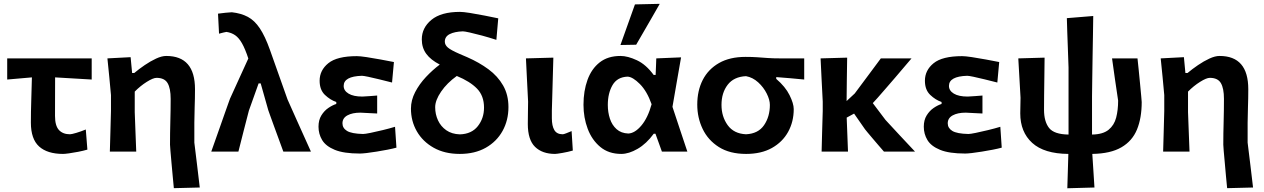

<svg xmlns="http://www.w3.org/2000/svg" viewBox="-20 -810 6754 1026"><path d="M317 12.5Q233 12.5 189 -27.2Q145 -67 145 -155Q145 -213 147 -272.2Q149 -331.5 150.5 -396.5L18.5 -385V-498H470V-385Q421 -388 371.5 -390.8Q322 -393.5 274.5 -396.5Q274.5 -345 274.2 -293.5Q274 -242 274 -190.5Q274 -138 295 -115.2Q316 -92.5 354 -92.5Q362.5 -92.5 387.8 -100Q413 -107.5 438.5 -118L447 -10.5Q424.5 -4 397.8 1.2Q371 6.5 348.5 9.5Q326 12.5 317 12.5Z M909 195.5Q906 167 902.8 130.2Q899.5 93.5 896.2 58Q893 22.5 890.8 -3.8Q888.5 -30 888.5 -37Q888.5 -97 890.2 -159.2Q892 -221.5 892 -281.5Q892 -338 875.5 -366Q859 -394 816.5 -394Q798.5 -394 764.2 -372.5Q730 -351 700 -320.5V-210.5Q702 -154 704 -104Q706 -54 708 0H567Q568.5 -54.5 570 -104.8Q571.5 -155 573 -217V-302Q569 -350 564 -398.8Q559 -447.5 554 -498L678 -504.5L686 -420H697.5Q722.5 -441 753.2 -462Q784 -483 814.2 -497Q844.5 -511 868.5 -511Q1022 -511 1022 -333.5Q1022 -283 1020.2 -237Q1018.5 -191 1018.5 -154V-48Q1026.5 17.5 1033.5 74.5Q1040.5 131.5 1047.5 192Z M1109 0Q1118.5 -27 1131.2 -62.8Q1144 -98.5 1157 -135.8Q1170 -173 1181.5 -205.5Q1193 -238 1200.5 -259Q1208 -280 1209 -282.5Q1232 -333 1257 -388Q1282 -443 1307 -497.5Q1290 -549 1273.2 -578.5Q1256.5 -608 1236.5 -621.8Q1216.5 -635.5 1190 -639.5Q1187 -639.5 1174.2 -636.2Q1161.5 -633 1150.5 -630L1145 -737Q1160 -739 1184.8 -741.8Q1209.5 -744.5 1219 -744.5Q1268.5 -739 1304.5 -719.8Q1340.5 -700.5 1368.5 -658.5Q1396.5 -616.5 1422.5 -543.5L1516.5 -278.5Q1545.5 -213.5 1566.5 -166.5Q1587.5 -119.5 1605.2 -80.5Q1623 -41.5 1641.5 0H1494Q1484 -28 1470.5 -64.2Q1457 -100.5 1444.5 -135.2Q1432 -170 1423.2 -194Q1414.5 -218 1413.5 -221.5L1373 -364.5H1362L1310 -219Q1295.5 -163.5 1281.5 -108.5Q1267.5 -53.5 1254 0Z M1903.5 10.5Q1817.5 10.5 1769.2 -9.2Q1721 -29 1701.5 -61.5Q1682 -94 1682 -133Q1682 -168.5 1697.2 -193.2Q1712.5 -218 1734.5 -233Q1756.5 -248 1777 -254.5V-265Q1744.5 -276 1716.2 -303Q1688 -330 1688 -378.5Q1688 -434.5 1734.5 -472.2Q1781 -510 1887 -510Q1903.5 -510 1938.8 -504.8Q1974 -499.5 2014.2 -492Q2054.5 -484.5 2085 -478.5L2075 -369Q2040 -378 2006.2 -386.2Q1972.5 -394.5 1947.2 -399.8Q1922 -405 1914 -405Q1816.5 -402 1816.5 -351Q1816.5 -325.5 1842.5 -309.8Q1868.5 -294 1916.5 -294Q1937 -295 1957 -296.5Q1977 -298 1995.5 -299.5V-203.5Q1974.5 -204.5 1954.5 -205.5Q1934.5 -206.5 1906 -208Q1863 -208 1836.5 -193.5Q1810 -179 1810 -151Q1810 -125.5 1834.2 -110.5Q1858.5 -95.5 1920 -94Q1930.5 -94 1960 -100Q1989.5 -106 2025.5 -114.8Q2061.5 -123.5 2091 -132.5L2098.5 -21Q2078.5 -15.5 2050.2 -10Q2022 -4.5 1992.5 0.2Q1963 5 1939 7.8Q1915 10.5 1903.5 10.5Z M2437 12.5Q2356 12.5 2297.5 -20.5Q2239 -53.5 2207.5 -108.2Q2176 -163 2176 -229.5Q2176 -274.5 2198.5 -317.8Q2221 -361 2256.2 -398.5Q2291.5 -436 2330 -465Q2281.5 -490 2257.8 -522.5Q2234 -555 2234 -599.5Q2234 -661.5 2285.5 -704Q2337 -746.5 2438 -746.5Q2455 -746.5 2491.5 -740.8Q2528 -735 2569.5 -726.8Q2611 -718.5 2642.5 -712L2632.5 -597Q2594 -609.5 2556.2 -619.8Q2518.5 -630 2490.5 -636.2Q2462.5 -642.5 2453.5 -642.5Q2409.5 -641 2383.2 -627.8Q2357 -614.5 2357 -587.5Q2357 -570 2373.2 -556Q2389.5 -542 2434.5 -522.5L2477.5 -504Q2540.5 -476.5 2590.2 -439.8Q2640 -403 2668.5 -353.2Q2697 -303.5 2697 -238Q2697 -167 2665.5 -110.2Q2634 -53.5 2575.8 -20.5Q2517.5 12.5 2437 12.5ZM2305.5 -237Q2305.5 -199.5 2320.5 -167Q2335.5 -134.5 2364.8 -114Q2394 -93.5 2437.5 -92Q2500.5 -94 2533.5 -136Q2566.5 -178 2566.5 -235Q2566.5 -298 2529 -336.5Q2491.5 -375 2421 -404Q2368.5 -366.5 2337 -320.2Q2305.5 -274 2305.5 -237Z M2946 12.5Q2878 12.5 2839.2 -25.2Q2800.5 -63 2800.5 -147.5Q2800.5 -185 2801.2 -211.2Q2802 -237.5 2802 -267Q2798.5 -336.5 2795.8 -389.8Q2793 -443 2790.5 -498L2937 -502Q2935.5 -450.5 2934 -396.8Q2932.5 -343 2931.2 -296.2Q2930 -249.5 2929 -220V-178Q2929 -137.5 2942.2 -115Q2955.5 -92.5 2987 -92.5Q2992.5 -92.5 3005.8 -97.8Q3019 -103 3034.5 -109.5L3041 -5.5Q3015.5 2 2985.2 7.2Q2955 12.5 2946 12.5Z M3300 12.5Q3232.5 12.5 3187.8 -24.8Q3143 -62 3120.5 -121.8Q3098 -181.5 3098 -250Q3098 -324 3119.5 -383.2Q3141 -442.5 3184.8 -476.8Q3228.5 -511 3295.5 -511Q3334.5 -511 3383.5 -488Q3432.5 -465 3473 -409.5H3483.5Q3484.5 -434.5 3485.5 -456.5Q3486.5 -478.5 3487 -498L3619.5 -503.5Q3608 -437.5 3596 -369Q3584 -300.5 3573.5 -239Q3593 -179.5 3613 -119.8Q3633 -60 3653 0H3517Q3508.5 -24 3500 -47.2Q3491.5 -70.5 3482.5 -95.5H3473.5Q3434.5 -42 3387.5 -14.8Q3340.5 12.5 3300 12.5ZM3337.5 -96.5Q3372.5 -98 3407.2 -139Q3442 -180 3462 -253Q3437.5 -322.5 3399.5 -360.8Q3361.5 -399 3334 -400.5Q3278.5 -398.5 3253.2 -355.2Q3228 -312 3228 -249Q3228 -210 3239.2 -175.8Q3250.5 -141.5 3274.8 -119.8Q3299 -98 3337.5 -96.5ZM3295.5 -569.5Q3315 -623.5 3334.2 -677.8Q3353.5 -732 3373 -786.5L3505.5 -789.5Q3488 -758.5 3466 -720.5Q3444 -682.5 3421.5 -643.5Q3399 -604.5 3379.5 -571Z M3967 12.5Q3879.5 12.5 3821.5 -24.2Q3763.5 -61 3734.8 -121Q3706 -181 3706 -251Q3706 -325.5 3735.2 -382.8Q3764.5 -440 3822 -473Q3879.5 -506 3964 -506Q4000 -506 4027.2 -504Q4054.5 -502 4082.8 -500Q4111 -498 4150 -498H4277.5V-385Q4242 -388.5 4204.8 -391.8Q4167.5 -395 4128 -398V-388.5Q4177 -346.5 4199.2 -301.5Q4221.5 -256.5 4221.5 -227Q4221.5 -159.5 4191.5 -105.2Q4161.5 -51 4104.8 -19.2Q4048 12.5 3967 12.5ZM3966.5 -92.5Q4031.5 -95.5 4062.8 -141Q4094 -186.5 4094 -249.5Q4094 -276.5 4077.2 -310Q4060.5 -343.5 4031.5 -370Q4002.5 -396.5 3966.5 -403Q3901.5 -400 3868.5 -357Q3835.5 -314 3835.5 -249.5Q3835.5 -187 3868.5 -141.2Q3901.5 -95.5 3966.5 -92.5Z M4370.5 0Q4372 -54.5 4373.2 -104.8Q4374.5 -155 4376.5 -217V-267Q4373 -336.5 4370.2 -389.8Q4367.5 -443 4365 -498L4507 -502Q4506 -442.5 4505.2 -380.2Q4504.5 -318 4504 -270L4547.5 -310.5Q4594.5 -373.5 4627.2 -417.5Q4660 -461.5 4687 -498H4851Q4835.5 -480 4812.5 -452.8Q4789.5 -425.5 4763.5 -395.2Q4737.5 -365 4713 -336.8Q4688.5 -308.5 4670 -287.5Q4651.5 -266.5 4644 -259L4712 -169Q4748.5 -129 4787.2 -87.8Q4826 -46.5 4869.5 0H4703.5Q4690.5 -15 4674 -34Q4657.5 -53 4642 -71.5Q4626.5 -90 4615.5 -103Q4604.5 -116 4602.5 -119L4544 -203L4504.5 -181.5Q4506.5 -134.5 4508 -90.8Q4509.5 -47 4511.5 0Z M5138 10.5Q5052 10.5 5003.8 -9.2Q4955.5 -29 4936 -61.5Q4916.5 -94 4916.5 -133Q4916.5 -168.5 4931.8 -193.2Q4947 -218 4969 -233Q4991 -248 5011.5 -254.5V-265Q4979 -276 4950.8 -303Q4922.5 -330 4922.5 -378.5Q4922.5 -434.5 4969 -472.2Q5015.5 -510 5121.5 -510Q5138 -510 5173.2 -504.8Q5208.5 -499.5 5248.8 -492Q5289 -484.5 5319.5 -478.5L5309.5 -369Q5274.5 -378 5240.8 -386.2Q5207 -394.5 5181.8 -399.8Q5156.5 -405 5148.5 -405Q5051 -402 5051 -351Q5051 -325.5 5077 -309.8Q5103 -294 5151 -294Q5171.5 -295 5191.5 -296.5Q5211.5 -298 5230 -299.5V-203.5Q5209 -204.5 5189 -205.5Q5169 -206.5 5140.5 -208Q5097.5 -208 5071 -193.5Q5044.5 -179 5044.5 -151Q5044.5 -125.5 5068.8 -110.5Q5093 -95.5 5154.5 -94Q5165 -94 5194.5 -100Q5224 -106 5260 -114.8Q5296 -123.5 5325.5 -132.5L5333 -21Q5313 -15.5 5284.8 -10Q5256.5 -4.5 5227 0.2Q5197.5 5 5173.5 7.8Q5149.5 10.5 5138 10.5Z M5683.5 196Q5685 151.5 5686.2 106.2Q5687.5 61 5689 12.5Q5559.5 11.5 5495.8 -46.5Q5432 -104.5 5432 -204.5Q5432 -229 5432.8 -248.5Q5433.5 -268 5433.5 -287.5Q5430 -350.5 5427.2 -398.5Q5424.5 -446.5 5421.5 -498L5562 -502Q5561.5 -451 5560.8 -399Q5560 -347 5559.5 -301.2Q5559 -255.5 5559 -224Q5559 -160.5 5586 -126.2Q5613 -92 5690 -91V-449Q5688 -512 5686.2 -557Q5684.5 -602 5683.2 -638.5Q5682 -675 5681 -713L5822 -724.5Q5821.5 -679.5 5820.5 -623.5Q5819.5 -567.5 5818.5 -508.2Q5817.5 -449 5816.8 -393.5Q5816 -338 5815.5 -295V-91Q5874 -92 5904 -116.5Q5934 -141 5944.5 -181.5Q5955 -222 5955 -272.5Q5947 -324.5 5938.2 -386.2Q5929.5 -448 5922.5 -498H6058.5Q6061.5 -471.5 6065.2 -434Q6069 -396.5 6072.5 -359.2Q6076 -322 6078.5 -295.5Q6081 -269 6081 -264.5Q6081 -179.5 6055.8 -118Q6030.5 -56.5 5972.5 -22.8Q5914.5 11 5817 12.5Q5820 58.5 5822.8 102.2Q5825.5 146 5828.5 192Z M6537.5 195.5Q6534.5 167 6531.2 130.2Q6528 93.5 6524.8 58Q6521.5 22.5 6519.2 -3.8Q6517 -30 6517 -37Q6517 -97 6518.8 -159.2Q6520.5 -221.5 6520.5 -281.5Q6520.5 -338 6504 -366Q6487.5 -394 6445 -394Q6427 -394 6392.8 -372.5Q6358.5 -351 6328.5 -320.5V-210.5Q6330.5 -154 6332.5 -104Q6334.5 -54 6336.5 0H6195.5Q6197 -54.5 6198.5 -104.8Q6200 -155 6201.5 -217V-302Q6197.5 -350 6192.5 -398.8Q6187.5 -447.5 6182.5 -498L6306.5 -504.5L6314.5 -420H6326Q6351 -441 6381.8 -462Q6412.5 -483 6442.8 -497Q6473 -511 6497 -511Q6650.5 -511 6650.5 -333.5Q6650.5 -283 6648.8 -237Q6647 -191 6647 -154V-48Q6655 17.5 6662 74.5Q6669 131.5 6676 192Z"/></svg>

Font: Commissioner Loud SemiBold
Style: Regular
Weight: 600
Designer: Kostas Bartsokas
Foundry: Kostas Bartsokas
Version: Version 1.000; ttfautohint (v1.8.3)